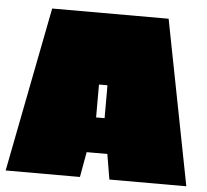

<svg xmlns="http://www.w3.org/2000/svg" viewBox="-55 -671 776 721"><g transform="rotate(5 332.5 -310.5)"><path d="M673 0H383L367 -95H289L272 0H-8L113 -621H552ZM345 -228V-352H313V-228Z"/></g></svg>

Font: Passion One Black
Style: Regular
Weight: 900
Designer: Alejandro Lo Celso
Foundry: Fontstage
Version: Version 1.002